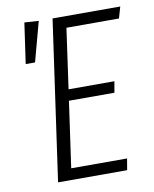

<svg xmlns="http://www.w3.org/2000/svg" viewBox="-79 -750 650 810"><g transform="rotate(-10 245.5 -344.5)"><path d="M81.1 -689 142.1 -685.1 96.2 -515.1H56.2ZM491.2 -685.1 477.1 -636.2H252L215.8 -378.9H412.1L403.8 -331.1H209L168.9 -48.8H408.2L399.9 0H104L201.2 -685.1Z"/></g></svg>

Font: Fira Sans Compressed Light
Style: Italic
Weight: 300
Width: 3
Italic angle: -8°
Designer: Carrois Corporate & Edenspiekermann AG
Foundry: Carrois Corporate GbR & Edenspiekermann AG
Version: Version 4.203;PS 004.203;hotconv 1.0.88;makeotf.lib2.5.64775